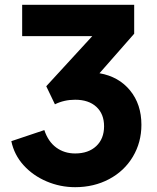

<svg xmlns="http://www.w3.org/2000/svg" viewBox="-20 -765 652 797"><path d="M27 -179 164 -225Q180 -177 213.5 -152.5Q247 -128 292 -128Q347 -128 379.5 -158.5Q412 -189 412 -241Q412 -292 380 -321.5Q348 -351 292 -351Q246 -351 208 -332L172 -407L363 -615H72V-745H537V-625L393 -461Q473 -447 520 -389.5Q567 -332 567 -247Q567 -174 531.5 -114.5Q496 -55 433 -21.5Q370 12 292 12Q230 12 173.5 -12Q117 -36 78 -79Q39 -122 27 -179Z"/></svg>

Font: BLUETTI 2.0
Style: Bold
Weight: 700
Designer: Stijn de Vries
Foundry: tokotype
Version: Version 2.005;October 31, 2023;FontCreator 14.0.0.2814 64-bi